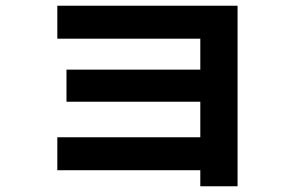

<svg xmlns="http://www.w3.org/2000/svg" viewBox="-20 -599 1040 670"><path d="M679 51V-5H180V-120H679V-244H212V-356H679V-464H180V-579H809V51Z"/></svg>

Font: M PLUS 1 Thin
Style: Bold
Weight: 700
Version: Version 1.001